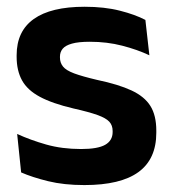

<svg xmlns="http://www.w3.org/2000/svg" viewBox="-20 -522 497 554"><path d="M223.5 12Q164.5 12 118.8 0.8Q73 -10.5 41 -24.5L29.5 -135.5Q67.5 -118 113.2 -105Q159 -92 214 -92Q262 -92 283.5 -104.2Q305 -116.5 305 -141V-144Q305 -160.5 295.2 -171Q285.5 -181.5 261 -190.2Q236.5 -199 192 -209Q130.5 -223.5 94.8 -242.8Q59 -262 43.5 -290.2Q28 -318.5 28 -358V-362.5Q28 -432 77.5 -467.2Q127 -502.5 224 -502.5Q281.5 -502.5 325.8 -491.2Q370 -480 399.5 -464.5L411 -362.5Q376 -379 332.5 -390.2Q289 -401.5 239 -401.5Q206.5 -401.5 187.8 -396.2Q169 -391 161 -381.5Q153 -372 153 -358.5V-356Q153 -341 161.8 -330Q170.5 -319 194 -310.2Q217.5 -301.5 260 -291.5Q322 -278.5 359.5 -261Q397 -243.5 414 -216.2Q431 -189 431 -145V-139Q431 -63 379.5 -25.5Q328 12 223.5 12Z"/></svg>

Font: Anek Malayalam SemiBold
Style: Regular
Weight: 600
Version: Version 1.003